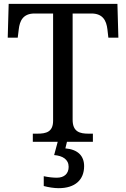

<svg xmlns="http://www.w3.org/2000/svg" viewBox="-20 -734 653 994"><path d="M356 -113.8V-664.1H453.1C512.2 -664.1 530.8 -627.4 536.1 -582L541 -539.1H592.8L587.9 -713.9H24.9L20 -539.1H71.8L77.1 -582C82 -625.5 98.6 -664.1 159.2 -664.1H254.9V-108.9C254.9 -50.3 218.3 -42 172.9 -42H149.9V0H278.8L260.3 68.8C303.7 72.3 335.4 90.8 335.4 129.9C335.4 164.6 313 186 274.4 186C256.3 186 230.5 183.6 206.5 178.2V229C231 235.8 260.7 240.2 283.7 240.2C369.1 240.2 415.5 196.8 415.5 126C415.5 73.2 383.3 39.6 318.4 34.2L326.7 0H460.9V-42H438C393.6 -42 356 -51.3 356 -113.8Z"/></svg>

Font: The Erased English
Style: Regular
Weight: 400
Designer: Monotype Design team + ligartures altered by 180 Amsterdam
Foundry: Monotype Imaging Inc.
Version: Version 1.030;Glyphs 3.1.2 (3151)